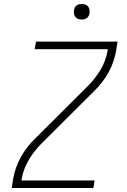

<svg xmlns="http://www.w3.org/2000/svg" viewBox="-20 -944 640 964"><path d="M39 0 46 -46Q51 -74 60.5 -101.5Q70 -129 84.5 -155Q99 -181 117.5 -205Q136 -229 158 -250L421 -512Q459 -550 485.5 -595Q512 -640 520 -689L521 -697H154L161 -735H570L563 -689Q558 -661 548.5 -633.5Q539 -606 524.5 -580Q510 -554 491.5 -530Q473 -506 451 -485L188 -223Q150 -185 123.5 -139.5Q97 -94 89 -46L88 -38H455L449 0ZM390 -846Q381 -846 372.5 -849Q364 -852 358.5 -859Q353 -866 351.5 -875.5Q350 -885 352 -895Q353 -901 356 -907Q359 -913 365 -917Q371 -921 377.5 -922.5Q384 -924 390 -924Q400 -924 408.5 -921Q417 -918 422.5 -911Q428 -904 429.5 -894.5Q431 -885 429 -875Q428 -869 424.5 -863Q421 -857 415.5 -853Q410 -849 403.5 -847.5Q397 -846 390 -846Z"/></svg>

Font: Iosevka Curly XLtExObl
Style: Regular
Weight: 200
Width: 7
Italic angle: -9°
Monospace: yes
Designer: Belleve Invis
Foundry: Belleve Invis
Version: Version 11.0.1; ttfautohint (v1.8.3)